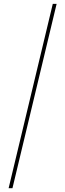

<svg xmlns="http://www.w3.org/2000/svg" viewBox="-20 -860 340 1000"><path d="M274.9 -839.8 44.9 120.1H24.9L254.9 -839.8Z"/></svg>

Font: Cooper Hewitt
Style: Thin
Weight: 701
Designer: Village Type and Design LLC
Foundry: Cooper Hewitt Smithsonian Design Museum
Version: 1.000